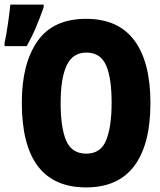

<svg xmlns="http://www.w3.org/2000/svg" viewBox="-75 -807 695 836"><path d="M300 9Q440 9 510 -85Q580 -179 580 -358Q580 -537 510 -631Q440 -725 300 -725Q156 -725 88 -627.5Q20 -530 20 -360Q20 9 300 9ZM301 -138Q237 -138 213 -195Q189 -252 189 -358Q189 -465 215 -521.5Q241 -578 301 -578Q362 -578 386.5 -523.5Q411 -469 411 -359Q411 -256 387.5 -197Q364 -138 301 -138ZM-55 -606H41Q66 -650 83.5 -692.5Q101 -735 115 -775V-787H-30Q-33 -755 -40.5 -703Q-48 -651 -55 -621Z"/></svg>

Font: Noto Sans Mono Extra
Style: Regular
Weight: 800
Designer: Monotype Design Team
Foundry: Monotype Imaging Inc.
Version: Version 1.900